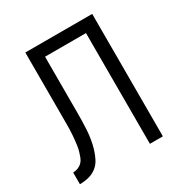

<svg xmlns="http://www.w3.org/2000/svg" viewBox="-158 -790 866 910"><g transform="rotate(-30 275.0 -335.0)"><path d="M19 0V-64Q33 -64 46.5 -69.5Q60 -75 69.5 -85Q79 -95 84 -108.5Q89 -122 93 -135.5Q97 -149 99 -163Q101 -177 102.5 -191Q104 -205 105 -219Q106 -233 106.5 -247Q107 -261 107 -275Q107 -289 107 -304V-670H473V0H402V-606H178V-304Q178 -279 177.5 -254.5Q177 -230 175.5 -206Q174 -182 170 -157.5Q166 -133 159 -109.5Q152 -86 141 -64Q130 -42 111 -27Q92 -12 68 -6Q44 0 19 0Z"/></g></svg>

Font: Lode Term
Style: Regular
Weight: 400
Monospace: yes
Designer: Belleve Invis
Foundry: Belleve Invis
Version: Version 29.2.0